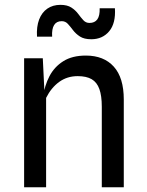

<svg xmlns="http://www.w3.org/2000/svg" viewBox="-20 -792 620 812"><path d="M82 0V-545.5H161L171 -340L162 -381.5Q168.5 -430 189.2 -469.8Q210 -509.5 247.8 -533.2Q285.5 -557 343 -557Q419 -557 461.2 -510.2Q503.5 -463.5 503.5 -371V0H410.5V-340.5Q410.5 -387 400.2 -415.5Q390 -444 367.8 -457Q345.5 -470 308.5 -470Q264 -470 230.2 -445.5Q196.5 -421 175 -378V0ZM366 -626Q336 -626 318.2 -637.5Q300.5 -649 289 -664.2Q277.5 -679.5 267 -691Q256.5 -702.5 241 -702.5Q219 -702.5 208.8 -686Q198.5 -669.5 200.5 -637H136.5Q134 -679.5 145.5 -709.5Q157 -739.5 180.2 -755.5Q203.5 -771.5 235.5 -771.5Q264.5 -771.5 282 -760Q299.5 -748.5 310.8 -733.2Q322 -718 332.5 -706.5Q343 -695 358.5 -695Q380.5 -695 391.5 -710Q402.5 -725 401.5 -757H466Q470 -693.5 441.8 -659.8Q413.5 -626 366 -626Z"/></svg>

Font: Spline Sans
Style: Regular
Weight: 400
Designer: Eben Sorkin, Mirko Velimirovic
Foundry: Sorkin Type
Version: Version 1.001